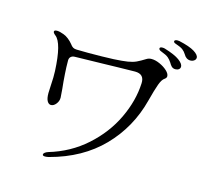

<svg xmlns="http://www.w3.org/2000/svg" viewBox="-123 -1007 1246 1168"><g transform="rotate(15 500.0 -422.5)"><path d="M994 -796Q994 -785 984 -777.5Q974 -770 960 -770Q946 -770 935 -778Q926 -784 918 -798Q909 -813 895.5 -823.5Q882 -834 849 -845Q835 -849 835 -858Q835 -862 840 -865Q845 -868 854 -868Q862 -868 866 -867Q933 -852 963.5 -833Q994 -814 994 -796ZM760 -792Q760 -802 777 -802Q786 -802 792 -800Q858 -780 887 -758.5Q916 -737 916 -719Q916 -708 907.5 -701.5Q899 -695 886 -695Q870 -695 860 -706Q852 -715 846 -726Q836 -742 822.5 -753.5Q809 -765 774 -778Q768 -780 764 -784Q760 -788 760 -792ZM258 23Q242 23 242 14Q242 8 249.5 2Q257 -4 269 -8Q401 -47 499.5 -135Q598 -223 651.5 -335.5Q705 -448 710 -559Q713 -618 653 -618L542 -616L461 -614L277 -610Q261 -610 251.5 -601.5Q242 -593 242 -578Q242 -535 245 -493Q248 -446 253 -401Q257 -355 257 -347Q257 -325 242.5 -307Q228 -289 211 -289Q197 -289 187.5 -305Q178 -321 178 -355Q178 -365 180 -401Q184 -459 182 -495Q174 -670 128 -705Q113 -717 113 -725Q113 -735 131 -735Q148 -735 174 -725Q189 -720 205.5 -707Q222 -694 234 -679Q243 -666 252.5 -660.5Q262 -655 276 -655L347 -654Q439 -654 508 -657Q564 -660 595 -665Q626 -670 647.5 -680Q669 -690 701 -710Q714 -718 731 -718Q755 -718 783 -705.5Q811 -693 830.5 -675Q850 -657 850 -641Q850 -630 838 -622Q822 -612 809 -576.5Q796 -541 777 -468Q731 -290 606 -161.5Q481 -33 281 20Q268 23 258 23Z"/></g></svg>

Font: Hina Mincho
Style: Regular
Weight: 400
Designer: satsuyako
Foundry: satsuyako
Version: Version 1.100